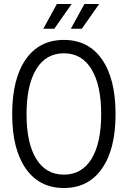

<svg xmlns="http://www.w3.org/2000/svg" viewBox="-20 -926 640 962"><path d="M300 16Q177 16 109 -81.5Q41 -179 41 -354Q41 -531 109 -628.5Q177 -726 300 -726Q423 -726 491 -628.5Q559 -531 559 -354Q559 -179 491 -81.5Q423 16 300 16ZM300 -51Q390 -51 438.5 -130Q487 -209 487 -354Q487 -499 438.5 -579Q390 -659 300 -659Q210 -659 161.5 -579Q113 -499 113 -354Q113 -209 161.5 -130Q210 -51 300 -51ZM197 -782 265 -906H339L252 -782ZM335 -782 403 -906H477L390 -782Z"/></svg>

Font: Geist Mono Light
Style: Regular
Weight: 300
Monospace: yes
Designer: Basement.studio, Andrés Briganti, Mateo Zaragoza
Foundry: Basement.studio, Vercel, Andrés Briganti, Guido Ferreyra, Mateo Zaragoza
Version: Version 1.500; ttfautohint (v1.8.4.7-5d5b)